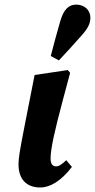

<svg xmlns="http://www.w3.org/2000/svg" viewBox="-20 -805 416 840"><path d="M155.9 15.2C199.4 15.2 247.3 -13 294.6 -74.7L270 -104.2C250.9 -86.2 238 -77.1 225.5 -77.1C208.8 -77.1 201.3 -89.5 201.3 -111.8C201.3 -153.2 219 -233 255 -367.3L286.8 -486.4L276.6 -498.5L131.4 -476.9L90.7 -270.1C64.7 -138.7 61 -111.7 61 -85.6C61 -21.5 95.4 15.2 155.9 15.2ZM202.1 -560 237.6 -540.7C271.5 -576.7 302.8 -610.9 334.5 -647C362.3 -677.5 375.5 -700.5 375.5 -727.1C375.5 -762 348.3 -784.8 313.4 -784.8C283.5 -784.8 259.1 -767.8 243 -710C229.2 -664.1 215.2 -609.5 202.1 -560Z"/></svg>

Font: Source Serif Variable
Style: Italic
Weight: 389
Italic angle: -12°
Designer: Frank Grießhammer
Foundry: Adobe Systems Incorporated
Version: Version 3.001;hotconv 1.0.111;makeotfexe 2.5.65597